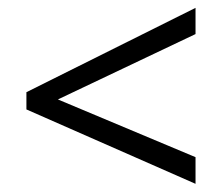

<svg xmlns="http://www.w3.org/2000/svg" viewBox="-20 -565 555 479"><path d="M467.8 -172.9V-106.4L45.9 -292V-335L467.8 -545.4V-480L124.5 -316.9Z"/></svg>

Font: Khula Regular
Style: Regular
Weight: 400
Designer: Erin McLaughlin, Steve Matteson
Version: Version 1.000;PS 1.0;hotconv 1.0.72;makeotf.lib2.5.5900